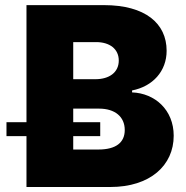

<svg xmlns="http://www.w3.org/2000/svg" viewBox="-20 -748 742 768"><path d="M85.9 0H421.4C580.6 0 674.8 -86.4 674.8 -205.1C674.8 -308.6 599.6 -375 508.3 -378.4V-386.2C590.8 -402.3 646.5 -462.9 646.5 -544.9C646.5 -654.8 560.5 -727.5 396 -727.5H85.9V-259.3H5.9V-203.6H85.9ZM373.5 -149.9H272.9V-203.6H380.9V-259.3H272.9V-313.5H376.5C439.5 -313.5 479 -281.2 479 -228C479 -178.2 444.3 -149.9 373.5 -149.9ZM361.8 -431.2H272.9V-579.6H364.7C418.5 -579.6 455.1 -552.2 455.1 -505.9C455.1 -458 416.5 -431.2 361.8 -431.2Z"/></svg>

Font: Raveo ExtraBold
Style: Regular
Weight: 800
Designer: Jakub Foglar, Rasmus Andersson (Inter)
Foundry: Jakubfoglar.com
Version: Version 1.100;Glyphs 3.2.3 (3260)